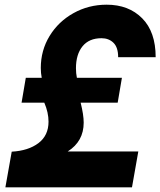

<svg xmlns="http://www.w3.org/2000/svg" viewBox="-20 -799 684 819"><path d="M30 -152Q101 -156 144 -188.5Q187 -221 187 -280Q187 -319 169 -361H72L90 -467H158Q154 -487 154 -509Q154 -584 191.5 -645.5Q229 -707 293.5 -743Q358 -779 435 -779Q529 -779 586.5 -721Q644 -663 644 -555H484Q484 -597 464 -616.5Q444 -636 413 -636Q360 -636 332 -601.5Q304 -567 304 -508Q304 -486 308 -467H500L482 -361H324Q337 -309 337 -276Q337 -196 269 -153H570L543 0H3Z"/></svg>

Font: Open Sauce One Black Italic
Style: Regular
Weight: 900
Italic angle: -10°
Designer: Alfredo Marco Pradil
Foundry: Creative Sauce Fz LLC
Version: Version 1.477